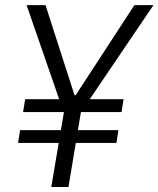

<svg xmlns="http://www.w3.org/2000/svg" viewBox="-20 -748 634 768"><path d="M162.1 -727.5 293 -320.8 234.4 -299.8 86.4 -727.5ZM252.4 -320.8 517.6 -727.5H593.8L304.2 -299.8ZM314.9 -367.2 253.9 0H185.1L247.1 -367.2ZM474.1 -351.1 466.3 -299.8H72.3L80.6 -351.1ZM453.6 -227.5 445.8 -176.3H52.2L60.5 -227.5Z"/></svg>

Font: Inter 20pt Light
Style: Italic
Weight: 300
Italic angle: -9.3988°
Version: Version 4.001;git-66647c0bb